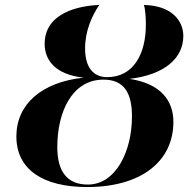

<svg xmlns="http://www.w3.org/2000/svg" viewBox="-20 -744 775 774"><path d="M332 10C546 10 679 -91 679 -253C679 -336 630 -407 502 -426C646 -443 719 -511 719 -599C719 -661 671 -722 560 -724C566 -708 568 -671 568 -644C568 -528 519 -433 412 -433C358 -433 323 -470 323 -549C323 -619 350 -679 380 -724C299 -721 160 -693 160 -567C160 -508 196 -444 317 -431C148 -413 46 -324 46 -194C46 -62 151 10 332 10ZM334 0C252 0 211 -51 211 -151C211 -294 271 -423 397 -423C480 -423 512 -370 512 -274C512 -136 448 0 334 0Z"/></svg>

Font: Noto Serif Display
Style: Bold Italic
Weight: 700
Italic angle: -12°
Designer: Monotype Design Team
Foundry: Monotype Imaging Inc.
Version: Version 2.009